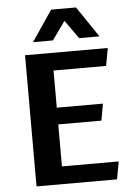

<svg xmlns="http://www.w3.org/2000/svg" viewBox="-62 -996 735 1043"><g transform="rotate(-5 305.5 -475.0)"><path d="M94.2 0V-715.3H545.4L527.8 -619.1H241.2V-416.5H492.7L476.6 -325.2H241.2V-96.2H550.8L533.2 0ZM143.6 -782.2 256.8 -949.7H392.6L505.9 -782.2H395L323.7 -882.8L252 -782.2Z"/></g></svg>

Font: Proza Libre
Style: SemiBold
Weight: 600
Designer: Jasper de Waard
Foundry: Jasper de Waard
Version: Version 1.000; ttfautohint (v1.4.1.8-43bc) -l 8 -r 50 -G 200